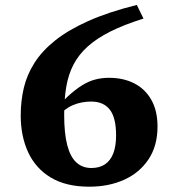

<svg xmlns="http://www.w3.org/2000/svg" viewBox="-20 -726 694 760"><path d="M521.5 -706.5 548 -652.5Q471.5 -628.5 417.5 -601.5Q363.5 -574.5 327.5 -542.2Q291.5 -510 271 -470.5Q250.5 -431 242.2 -382Q234 -333 234 -272.5Q234 -198 246.2 -151.2Q258.5 -104.5 282.5 -82.8Q306.5 -61 341.5 -61Q374.5 -61 396.2 -76Q418 -91 428.8 -119.8Q439.5 -148.5 439.5 -189.5Q439.5 -260.5 414.5 -292.2Q389.5 -324 341 -324Q322 -324 303.8 -320.5Q285.5 -317 268.5 -309.8Q251.5 -302.5 236.8 -291Q222 -279.5 210 -264L177.5 -272.5Q217 -315.5 247.8 -343.8Q278.5 -372 304.8 -388.2Q331 -404.5 356.8 -411.2Q382.5 -418 411.5 -418Q468.5 -418 511.8 -395.8Q555 -373.5 579.2 -330.5Q603.5 -287.5 603.5 -225Q603.5 -149 568.2 -95.8Q533 -42.5 472 -14.8Q411 13 333.5 13Q241.5 13 181.2 -23.2Q121 -59.5 91.5 -123.2Q62 -187 62 -269Q62 -325.5 74.2 -377.8Q86.5 -430 116.5 -477.2Q146.5 -524.5 198.5 -566Q250.5 -607.5 330 -643Q409.5 -678.5 521.5 -706.5Z"/></svg>

Font: Newsreader
Style: Bold
Weight: 700
Designer: Hugues Gentile
Foundry: Production Type
Version: Version 1.003